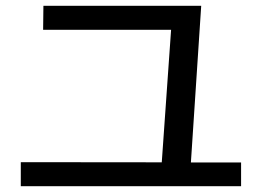

<svg xmlns="http://www.w3.org/2000/svg" viewBox="-20 -686 904 663"><path d="M51.8 -126 538.6 -125.5 570.8 -583H128.9L129.9 -666H674.8L639.2 -125H812.5V-43H51.8Z"/></svg>

Font: Pretendard GOV Medium
Style: Regular
Weight: 500
Designer: Base glyphs from Inter by Rasmus Andersson; Hangeul glyphs from Noto Sans CJK(Source Han Sans) by Jang Soo-young and Kan
Foundry: Kil Hyung-jin
Version: Version 1.309